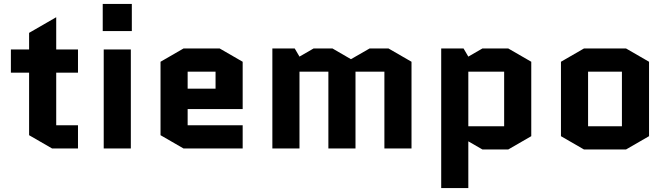

<svg xmlns="http://www.w3.org/2000/svg" viewBox="-20 -750 3374 970"><path d="M35 -383V-500H127V-584L264 -663V-500H374V-383H264V-117H374V0H243L127 -67V-383Z M641 -500V0H504V-500ZM499 -593V-730H646V-593Z M1206 -117V0H907L791 -67V-438L907 -505H1090L1206 -438V-199H928V-117ZM928 -388V-302H1069V-388Z M2059 -438V0H1922V-388H1776V0H1639V-388H1493V0H1356V-505H1469L1493 -464L1564 -505H1660L1753 -451L1847 -505H1943Z M2548 5H2417L2346 -36V200H2209V-505H2322L2346 -464L2417 -505H2548L2664 -438V-62ZM2346 -388V-112H2527V-388Z M3259 -62 3143 5H2930L2814 -62V-438L2930 -505H3143L3259 -438ZM2951 -388V-112H3122V-388Z"/></svg>

Font: Quantico
Style: Bold
Weight: 700
Designer: Matt Desmond
Foundry: MADtype
Version: Version 2.002